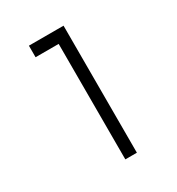

<svg xmlns="http://www.w3.org/2000/svg" viewBox="-166 -668 832 900"><g transform="rotate(-30 250.0 -218.0)"><path d="M312.5 125H250V-500H125V-562.5H312.5Z"/></g></svg>

Font: 寒蝉点阵体 16px
Style: Regular
Weight: 400
Designer: Designed by Warren2060
Foundry: ChillType
Version: Version 1.000